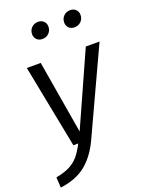

<svg xmlns="http://www.w3.org/2000/svg" viewBox="-185 -846 870 1141"><g transform="rotate(-20 249.5 -275.0)"><path d="M262 5Q221 95 158.5 146.5Q96 198 -5 211L-9 145Q45 135 78.5 117.5Q112 100 135 73Q158 46 182 0H151L48 -526H136L214 -64L421 -526H508ZM146 -703Q146 -728 162.5 -744.5Q179 -761 204 -761Q226 -761 239.5 -747.5Q253 -734 253 -714Q253 -689 236.5 -672.5Q220 -656 195 -656Q173 -656 159.5 -669.5Q146 -683 146 -703ZM349 -703Q349 -728 365.5 -744.5Q382 -761 407 -761Q429 -761 442.5 -747.5Q456 -734 456 -714Q456 -689 439.5 -672.5Q423 -656 398 -656Q376 -656 362.5 -669.5Q349 -683 349 -703Z"/></g></svg>

Font: Fira Sans Book
Style: Italic
Weight: 350
Italic angle: -8°
Designer: bBox Type GmbH & Carrois Corporate GbR & Edenspiekermann AG
Foundry: bBox Type GmbH & Carrois Corporate GbR & Edenspiekermann AG
Version: Version 4.301